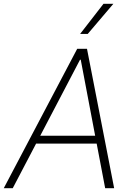

<svg xmlns="http://www.w3.org/2000/svg" viewBox="-35 -982 692 1002"><path d="M31.6 0H-15.3L367.9 -727.3H419L560.7 0H513.8L469.5 -232.6H153.4ZM175.1 -273.8H461.6L386.4 -670.1H382.5ZM383.2 -805 505 -962H556.5L422.9 -805Z"/></svg>

Font: Inter UI Extra Light
Style: Italic
Weight: 200
Italic angle: -9.39999°
Designer: Rasmus Andersson
Foundry: rsms
Version: 3.2;8d6f07862